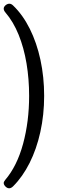

<svg xmlns="http://www.w3.org/2000/svg" viewBox="-36 -803 305 1035"><path d="M13 212Q6 212 -0.5 207.5Q-7 203 -11.5 196.5Q-16 190 -16 184Q-16 180 -14 176Q-12 172 -8 167Q56 92 88.5 -28Q121 -148 121 -286Q121 -377 107 -461Q93 -545 64.5 -615.5Q36 -686 -7 -736Q-12 -742 -14 -747Q-16 -752 -16 -757Q-16 -763 -11.5 -769Q-7 -775 0 -779Q7 -783 14 -783Q25 -783 35 -773Q87 -723 124.5 -648Q162 -573 182 -480.5Q202 -388 202 -286Q202 -184 181.5 -91.5Q161 1 123.5 75.5Q86 150 35 201Q24 212 13 212Z"/></svg>

Font: Asap Condensed VF Beta
Style: Regular
Weight: 400
Designer: Pablo Cosgaya
Foundry: Omnibus-Type
Version: Version 1.008